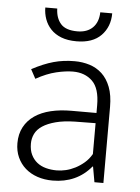

<svg xmlns="http://www.w3.org/2000/svg" viewBox="-51 -720 561 769"><g transform="rotate(5 229.5 -336.0)"><path d="M65 -429Q112 -454 151.5 -465Q191 -476 236 -476Q268 -476 296.5 -467Q325 -458 346.5 -438Q368 -418 380.5 -385.5Q393 -353 393 -306V0H357L346 -62H344Q315 -27 276 -9.5Q237 8 189 8Q156 8 128 -1.5Q100 -11 79.5 -29Q59 -47 47.5 -72.5Q36 -98 36 -129Q36 -166 51 -194Q66 -222 93 -240.5Q120 -259 157.5 -268Q195 -277 241 -277H341V-308Q341 -376 311 -405Q281 -434 233 -434Q204 -434 166 -425Q128 -416 85 -392ZM341 -236 258 -235Q213 -234 181 -225.5Q149 -217 128.5 -203.5Q108 -190 99 -171.5Q90 -153 90 -132Q90 -106 99 -87.5Q108 -69 123 -57Q138 -45 158.5 -39.5Q179 -34 202 -34Q220 -34 239 -38.5Q258 -43 276.5 -52.5Q295 -62 312 -76.5Q329 -91 341 -112ZM148 -680Q149 -642 169 -619Q189 -596 236 -596Q275 -596 297.5 -618Q320 -640 321 -680H369Q369 -626 335 -591Q301 -556 236 -556Q200 -556 174.5 -566Q149 -576 132.5 -593.5Q116 -611 108 -633.5Q100 -656 100 -680Z"/></g></svg>

Font: Mukta ExtraLight
Style: Regular
Weight: 275
Designer: Girish Dalvi and Yashodeep Gholap
Foundry: Ek Type
Version: Version 2.538;PS 1.002;hotconv 16.6.51;makeotf.lib2.5.65220;